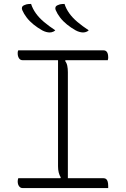

<svg xmlns="http://www.w3.org/2000/svg" viewBox="-20 -956 640 976"><path d="M325 -25H274L289 -54Q282 -65 278.5 -79Q275 -93 275 -111Q275 -178 275 -247.5Q275 -317 275 -388Q275 -459 275 -531Q275 -603 275 -675H326L311 -646Q319 -636 322 -621.5Q325 -607 325 -589Q325 -522 325 -452.5Q325 -383 325 -312Q325 -241 325 -169Q325 -97 325 -25ZM530 0H95Q89 0 84.5 -2.5Q80 -5 76.5 -10Q73 -15 71.5 -21Q70 -27 70 -34Q70 -37 70.5 -40Q71 -43 71.5 -45.5Q72 -48 73 -50H507Q515 -50 520 -45.5Q525 -41 527.5 -32.5Q530 -24 530 -10Q530 -9 530 -7Q530 -5 530 -3.5Q530 -2 530 0ZM73 -700H507Q518 -700 524 -691Q530 -682 530 -664Q530 -663 530 -661Q530 -659 529.5 -657Q529 -655 528.5 -653.5Q528 -652 528 -650H95Q83 -650 76.5 -660Q70 -670 70 -684Q70 -686 70 -688.5Q70 -691 70.5 -693Q71 -695 71.5 -697Q72 -699 73 -700ZM138 -936Q146 -911 162.5 -888Q179 -865 204 -844Q229 -823 261 -802Q257 -798 252 -795.5Q247 -793 242 -792Q237 -791 232 -791Q225 -791 215 -793.5Q205 -796 194 -802Q171 -815 150.5 -831.5Q130 -848 115.5 -867Q101 -886 93 -905Q90 -912 92 -919Q94 -926 104 -930Q110 -933 115 -934Q120 -935 125.5 -935.5Q131 -936 138 -936ZM308 -936Q316 -911 332.5 -888Q349 -865 374 -844Q399 -823 431 -802Q427 -798 422 -795.5Q417 -793 412 -792Q407 -791 402 -791Q395 -791 385 -793.5Q375 -796 364 -802Q341 -815 320.5 -831.5Q300 -848 285.5 -867Q271 -886 263 -905Q260 -912 262 -919Q264 -926 274 -930Q280 -933 285 -934Q290 -935 295.5 -935.5Q301 -936 308 -936Z"/></svg>

Font: Recursive Monospace Casual Light
Style: Regular
Weight: 300
Version: Version 1.047